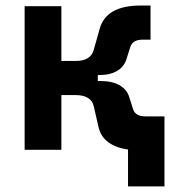

<svg xmlns="http://www.w3.org/2000/svg" viewBox="-20 -540 626 692"><path d="M68.8 0H201.2V-197.3H253.4C290 -197.3 312 -183.1 317.9 -157.2L335.4 -80.6C346.2 -36.1 382.3 -9.8 441.4 -1V131.8H572.8V-120.6H502.9C480 -120.6 464.8 -129.4 459.5 -147L446.3 -188.5C435.5 -226.6 398.4 -248 342.8 -248H332.5V-269.5H337.9C391.1 -269.5 425.8 -291 436.5 -329.1L449.7 -370.6C455.1 -388.2 470.2 -397 493.2 -397H522.5V-520H484.9C405.3 -520 355.5 -492.7 339.4 -437L317.9 -360.4C311 -334.5 289.6 -320.3 253.4 -320.3H201.2V-517.6H68.8Z"/></svg>

Font: Cascadia Code
Style: Bold
Weight: 700
Monospace: yes
Designer: Aaron Bell
Foundry: Saja Typeworks
Version: Version 2404.023